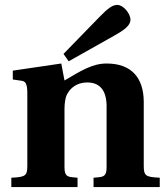

<svg xmlns="http://www.w3.org/2000/svg" viewBox="-20 -760 678 780"><path d="M238 -541 259 -511 442 -614C478 -634 510 -654 510 -680C510 -705 481 -740 457 -740C437 -740 420 -728 383 -690ZM26 0H295V-38L274 -40C253 -42 242 -47 242 -80V-317C242 -339 245 -362 252 -376C265 -402 292 -425 334 -425C385 -425 411 -394 413 -334V-80C413 -47 402 -42 381 -40L360 -38V0H629V-38C572 -41 564 -45 564 -87V-348C563 -442 516 -502 413 -502C355 -502 308 -472 242 -433L229 -502L32 -473V-437L67 -432C83 -430 91 -421 91 -381V-87C91 -45 83 -41 26 -38Z"/></svg>

Font: Heuristica
Style: Bold
Weight: 700
Version: Version 1.0.1